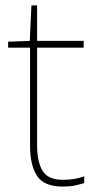

<svg xmlns="http://www.w3.org/2000/svg" viewBox="-20 -679 359 709"><path d="M212 -15Q237 -15 256 -18.5Q275 -22 291 -28V-3Q275 2 256.5 6Q238 10 212 10Q142 10 116.5 -30Q91 -70 91 -140V-503H10V-525L90 -528L96 -659H117V-528H289V-503H117V-143Q117 -82 137 -48.5Q157 -15 212 -15Z"/></svg>

Font: Noto Sans Bengali Thin
Style: Regular
Weight: 100
Designer: Jelle Bosma - Monotype Design Team
Foundry: Monotype Imaging Inc.
Version: Version 2.003; ttfautohint (v1.8.4.7-5d5b)